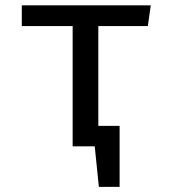

<svg xmlns="http://www.w3.org/2000/svg" viewBox="-20 -561 655 736"><path d="M438.5 -78.5V155.4H359L343.1 0H258.5V-461H63.6V-540.5H557.9L546.7 -461H356.9V-78.5Z"/></svg>

Font: Fira Code Retina
Style: Regular
Weight: 450
Monospace: yes
Designer: Carrois Corporate, Edenspiekermann AG, Nikita Prokopov
Foundry: Carrois Corporate, Edenspiekermann AG, Nikita Prokopov
Version: Version 6.002